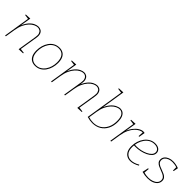

<svg xmlns="http://www.w3.org/2000/svg" viewBox="275 -2071 3384 3384"><g transform="rotate(45 1967.0 -379.5)"><path d="M420 2 478 -361Q487 -414 476 -446.5Q465 -479 441.5 -494Q418 -509 388 -509Q354 -509 315 -490Q276 -471 238.5 -432Q201 -393 172.5 -332Q144 -271 130 -187L100 0H80L160 -502L166 -492L75 -505L77 -520L184 -525L147 -302L142 -301Q174 -386 216.5 -435.5Q259 -485 304 -506.5Q349 -528 388 -528Q425 -528 453.5 -510.5Q482 -493 495 -456Q508 -419 498 -360L443 -19L436 -29L529 -17L527 -2Z M913 -528Q965 -528 1003.5 -505.5Q1042 -483 1063.5 -436.5Q1085 -390 1085 -318Q1085 -258 1068.5 -200Q1052 -142 1019.5 -95.5Q987 -49 939 -21.5Q891 6 828 6Q778 6 739 -16Q700 -38 678 -85Q656 -132 656 -205Q656 -266 672.5 -323.5Q689 -381 721.5 -427Q754 -473 802 -500.5Q850 -528 913 -528ZM910 -509Q854 -509 810.5 -483.5Q767 -458 737.5 -415Q708 -372 692.5 -318Q677 -264 677 -208Q677 -114 717 -63.5Q757 -13 832 -13Q887 -13 930 -38.5Q973 -64 1003 -107Q1033 -150 1048.5 -204Q1064 -258 1064 -315Q1064 -410 1025 -459.5Q986 -509 910 -509Z M1882 2 1940 -361Q1949 -414 1938.5 -446.5Q1928 -479 1905.5 -494Q1883 -509 1855 -509Q1822 -509 1784 -489.5Q1746 -470 1710 -430.5Q1674 -391 1645.5 -330.5Q1617 -270 1604 -187L1574 0H1554L1612 -361Q1621 -414 1610.5 -446.5Q1600 -479 1577.5 -494Q1555 -509 1527 -509Q1495 -509 1457 -489.5Q1419 -470 1382.5 -430.5Q1346 -391 1317.5 -330.5Q1289 -270 1276 -187L1246 0H1226L1306 -502L1312 -492L1221 -505L1223 -520L1330 -525L1293 -302L1288 -301Q1320 -386 1362 -435.5Q1404 -485 1448 -506.5Q1492 -528 1528 -528Q1562 -528 1589 -510.5Q1616 -493 1629 -456Q1642 -419 1632 -360L1622 -298L1616 -301Q1648 -386 1690 -435.5Q1732 -485 1776 -506.5Q1820 -528 1856 -528Q1890 -528 1917 -510.5Q1944 -493 1957 -456Q1970 -419 1960 -360L1905 -19L1898 -29L1991 -17L1989 -2Z M2125 -15 2240 -741 2246 -732 2155 -745 2157 -760 2264 -765 2189 -293 2184 -301Q2214 -382 2256.5 -432Q2299 -482 2345.5 -505Q2392 -528 2431 -528Q2468 -528 2498 -508Q2528 -488 2546 -445Q2564 -402 2564 -331Q2564 -230 2526 -154Q2488 -78 2419 -36Q2350 6 2257 6Q2196 6 2125 -15ZM2145 -15 2138 -32Q2170 -22 2201.5 -17Q2233 -12 2261 -12Q2346 -12 2409 -51.5Q2472 -91 2507.5 -162.5Q2543 -234 2543 -330Q2543 -428 2510 -468.5Q2477 -509 2430 -509Q2397 -509 2357.5 -490Q2318 -471 2280.5 -431.5Q2243 -392 2214 -331.5Q2185 -271 2172 -187Z M2704 0 2784 -502 2790 -492 2699 -505 2701 -520 2808 -525 2771 -302 2767 -300Q2790 -368 2829 -419Q2868 -470 2914 -499Q2960 -528 3004 -528Q3021 -528 3034 -524L3015 -410H2998L3004 -516L3009 -508Q2978 -510 2940 -492Q2902 -474 2864.5 -435Q2827 -396 2797.5 -334.5Q2768 -273 2754 -187L2724 0Z M3203 6Q3154 6 3115.5 -16Q3077 -38 3055 -83Q3033 -128 3033 -196Q3033 -258 3051.5 -317Q3070 -376 3105 -423.5Q3140 -471 3189.5 -499.5Q3239 -528 3300 -528Q3364 -528 3399.5 -498Q3435 -468 3435 -423Q3435 -380 3404 -345.5Q3373 -311 3322 -286.5Q3271 -262 3211 -249Q3151 -236 3093 -236Q3080 -236 3069.5 -236.5Q3059 -237 3048 -238L3052 -258Q3063 -257 3075.5 -256Q3088 -255 3101 -255Q3152 -255 3207 -267Q3262 -279 3309 -301Q3356 -323 3385 -353.5Q3414 -384 3414 -422Q3414 -460 3383 -484.5Q3352 -509 3297 -509Q3240 -509 3195 -482Q3150 -455 3118.5 -410Q3087 -365 3070.5 -309Q3054 -253 3054 -195Q3054 -102 3096.5 -57.5Q3139 -13 3205 -13Q3240 -13 3280.5 -25.5Q3321 -38 3362 -63L3371 -47Q3327 -21 3284 -7.5Q3241 6 3203 6Z M3633 6Q3601 6 3564.5 1Q3528 -4 3493 -14L3517 -127H3534L3525 -19L3520 -30Q3547 -22 3577 -17.5Q3607 -13 3634 -13Q3685 -13 3730 -28Q3775 -43 3803 -72Q3831 -101 3831 -143Q3831 -179 3811.5 -200.5Q3792 -222 3761 -236.5Q3730 -251 3695 -263Q3660 -275 3629 -290.5Q3598 -306 3578.5 -329.5Q3559 -353 3559 -391Q3559 -432 3584 -463Q3609 -494 3651 -511Q3693 -528 3745 -528Q3779 -528 3815 -521Q3851 -514 3888 -500L3871 -411H3855V-500L3862 -489Q3831 -500 3800.5 -504.5Q3770 -509 3745 -509Q3700 -509 3662.5 -494.5Q3625 -480 3602.5 -454Q3580 -428 3580 -392Q3580 -358 3599.5 -337Q3619 -316 3650 -302Q3681 -288 3716 -276Q3751 -264 3782 -248.5Q3813 -233 3832.5 -209Q3852 -185 3852 -146Q3852 -101 3824.5 -67Q3797 -33 3747.5 -13.5Q3698 6 3633 6Z"/></g></svg>

Font: Bitter Thin Thin
Style: Italic
Weight: 250
Italic angle: -9°
Version: Version 2.002